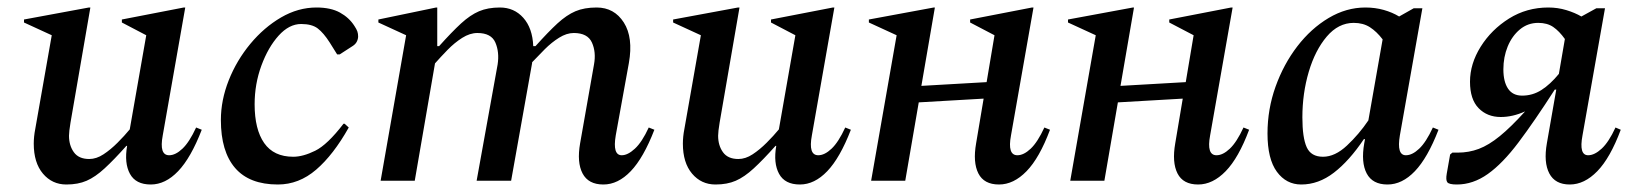

<svg xmlns="http://www.w3.org/2000/svg" viewBox="-20 -482 4355 512"><path d="M157 10Q119 10 94.5 -19Q70 -48 70 -99Q70 -108 71 -118Q72 -128 74 -138L118 -388L44 -422V-430L217 -462H221L168 -155Q164 -131 164 -120Q164 -94 177 -76Q190 -58 218 -58Q237 -58 256 -70.5Q275 -83 293.5 -101.5Q312 -120 326 -137L370 -388L305 -422V-430L470 -462H474L414 -121Q404 -68 431 -68Q448 -68 466.5 -85.5Q485 -103 503 -142L518 -136Q489 -61 455 -25.5Q421 10 382 10Q342 10 326.5 -18.5Q311 -47 319 -93H317Q284 -56 259 -33Q234 -10 211 0Q188 10 157 10Z M721 10Q645 10 607 -34Q569 -78 569 -162Q569 -215 590 -268Q611 -321 647.5 -365Q684 -409 729.5 -435.5Q775 -462 824 -462Q862 -462 886.5 -448.5Q911 -435 925 -413Q931 -404 933 -398Q935 -392 935 -385Q935 -378 931.5 -371Q928 -364 920 -359L886 -337H879L859 -369Q843 -394 827.5 -406Q812 -418 783 -418Q751 -418 723 -387Q695 -356 677 -307Q659 -258 659 -204Q659 -137 684.5 -100.5Q710 -64 762 -64Q788 -64 820.5 -80Q853 -96 896 -152H899L910 -142Q869 -69 823 -29.5Q777 10 721 10Z M995 0 1063 -388 989 -422V-430L1143 -462H1146V-359H1151Q1185 -397 1209.5 -419.5Q1234 -442 1257.5 -452Q1281 -462 1313 -462Q1351 -462 1375.5 -434.5Q1400 -407 1402 -359H1408Q1442 -397 1466.5 -419.5Q1491 -442 1514.5 -452Q1538 -462 1571 -462Q1618 -462 1643.5 -422Q1669 -382 1657 -314L1622 -121Q1613 -68 1638 -68Q1654 -68 1673 -85.5Q1692 -103 1710 -142L1725 -136Q1696 -61 1662 -25.5Q1628 10 1589 10Q1549 10 1533.5 -19.5Q1518 -49 1527 -100L1564 -310Q1570 -343 1558.5 -368.5Q1547 -394 1510 -394Q1491 -394 1471 -381.5Q1451 -369 1433 -351Q1415 -333 1399 -316V-314L1343 0H1251L1307 -310Q1312 -343 1301 -368.5Q1290 -394 1253 -394Q1233 -394 1212.5 -381Q1192 -368 1173.5 -349Q1155 -330 1140 -313L1086 0Z M1888 10Q1850 10 1825.5 -19Q1801 -48 1801 -99Q1801 -108 1802 -118Q1803 -128 1805 -138L1849 -388L1775 -422V-430L1948 -462H1952L1899 -155Q1895 -131 1895 -120Q1895 -94 1908 -76Q1921 -58 1949 -58Q1968 -58 1987 -70.5Q2006 -83 2024.5 -101.5Q2043 -120 2057 -137L2101 -388L2036 -422V-430L2201 -462H2205L2145 -121Q2135 -68 2162 -68Q2179 -68 2197.5 -85.5Q2216 -103 2234 -142L2249 -136Q2220 -61 2186 -25.5Q2152 10 2113 10Q2073 10 2057.5 -18.5Q2042 -47 2050 -93H2048Q2015 -56 1990 -33Q1965 -10 1942 0Q1919 10 1888 10Z M2303 0 2371 -388 2297 -422V-430L2470 -462H2473L2437 -253L2611 -263L2632 -388L2567 -422V-430L2732 -462H2736L2676 -121Q2666 -68 2693 -68Q2710 -68 2728.5 -85.5Q2747 -103 2765 -142L2780 -136Q2752 -61 2717.5 -25.5Q2683 10 2644 10Q2604 10 2589 -19.5Q2574 -49 2583 -100L2603 -219L2430 -209L2394 0Z M2834 0 2902 -388 2828 -422V-430L3001 -462H3004L2968 -253L3142 -263L3163 -388L3098 -422V-430L3263 -462H3267L3207 -121Q3197 -68 3224 -68Q3241 -68 3259.5 -85.5Q3278 -103 3296 -142L3311 -136Q3283 -61 3248.5 -25.5Q3214 10 3175 10Q3135 10 3120 -19.5Q3105 -49 3114 -100L3134 -219L2961 -209L2925 0Z M3450 10Q3410 10 3385 -24Q3360 -58 3360 -126Q3360 -191 3381.5 -251Q3403 -311 3439.5 -358.5Q3476 -406 3523 -434Q3570 -462 3621 -462Q3647 -462 3670 -455.5Q3693 -449 3711 -438L3750 -460H3773L3713 -121Q3704 -68 3729 -68Q3746 -68 3764.5 -85.5Q3783 -103 3801 -142L3816 -136Q3787 -61 3753 -25.5Q3719 10 3680 10Q3640 10 3624.5 -19.5Q3609 -49 3618 -100L3620 -111H3617Q3578 -53 3537 -21.5Q3496 10 3450 10ZM3453 -169Q3453 -115 3464.5 -89.5Q3476 -64 3508 -64Q3540 -64 3572 -94Q3604 -124 3629 -161L3667 -377Q3651 -398 3633 -409.5Q3615 -421 3590 -421Q3549 -421 3518 -384.5Q3487 -348 3470 -290.5Q3453 -233 3453 -169Z M3982 -170Q3946 -170 3923 -193.5Q3900 -217 3900 -264Q3900 -312 3928.5 -357.5Q3957 -403 4004 -432.5Q4051 -462 4109 -462Q4134 -462 4157 -455Q4180 -448 4197 -438L4237 -460H4260L4200 -121Q4190 -68 4215 -68Q4232 -68 4251 -85.5Q4270 -103 4288 -142L4302 -136Q4274 -61 4239.5 -25.5Q4205 10 4166 10Q4127 10 4111.5 -19.5Q4096 -49 4105 -100L4130 -243H4126Q4072 -159 4029.5 -102.5Q3987 -46 3947.5 -18Q3908 10 3865 10Q3844 10 3839.5 4Q3835 -2 3838 -19L3847 -70L3853 -75H3867Q3897 -75 3923.5 -85Q3950 -95 3979.5 -119Q4009 -143 4047 -185Q4014 -170 3982 -170ZM3989 -297Q3989 -264 4001.5 -245.5Q4014 -227 4039 -227Q4067 -227 4090.5 -242Q4114 -257 4137 -285L4153 -378Q4138 -399 4122 -410Q4106 -421 4082 -421Q4054 -421 4033 -403.5Q4012 -386 4000.5 -358Q3989 -330 3989 -297Z"/></svg>

Font: Spectral Medium
Style: Italic
Weight: 500
Italic angle: -10°
Designer: Jean-Baptiste Levee
Foundry: Production Type
Version: Version 2.001